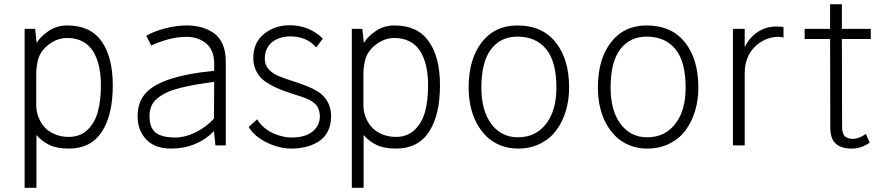

<svg xmlns="http://www.w3.org/2000/svg" viewBox="-20 -686 4159 906"><path d="M297.9 -565.9Q406.7 -565.9 459.5 -490.7Q512.2 -415.5 512.2 -283.2Q512.2 -143.1 460.4 -64Q408.7 15.1 305.2 15.1Q249.5 15.1 213.9 -1.7Q178.2 -18.6 151.9 -48.8V200.2H96.2V-549.8H146L152.8 -483.9Q172.9 -515.6 210.9 -540.8Q249 -565.9 297.9 -565.9ZM304.2 -40Q357.4 -40 392.1 -72.5Q426.8 -105 441.4 -157.7Q456.1 -210.4 456.1 -283.2Q456.1 -332 447.5 -371.3Q439 -410.6 420.7 -441.7Q402.3 -472.7 370.8 -489.7Q339.4 -506.8 296.9 -506.8Q250.5 -506.8 209.7 -475.6Q168.9 -444.3 158.2 -399.9Q150.9 -364.3 150.9 -340.8V-189Q150.9 -163.1 160.2 -136.2Q179.2 -86.4 218 -63.2Q256.8 -40 304.2 -40Z M860.4 -565.9Q898.4 -565.9 929.9 -557.4Q961.4 -548.8 988.3 -530.3Q1015.1 -511.7 1030.3 -477.8Q1045.4 -443.8 1045.4 -397V0H996.6L989.7 -66.9Q907.7 15.1 787.6 15.1Q710.4 15.1 669.9 -28.1Q629.4 -71.3 629.4 -137.2Q629.4 -199.7 662.8 -241.2Q696.3 -282.7 776.1 -310.5Q856 -338.4 990.7 -352.1V-386.2Q990.7 -448.7 953.4 -480.5Q916 -512.2 859.4 -512.2Q816.4 -512.2 770.8 -499.5Q725.1 -486.8 693.4 -471.2L670.4 -517.1Q703.1 -537.1 757.3 -551.5Q811.5 -565.9 860.4 -565.9ZM807.6 -37.1Q851.1 -37.1 900.4 -60.3Q949.7 -83.5 989.7 -126L990.7 -299.8Q938 -292.5 900.9 -286.1Q863.8 -279.8 826.7 -270.3Q789.6 -260.7 765.6 -249Q741.7 -237.3 722.4 -221.7Q703.1 -206.1 694.3 -185.1Q685.5 -164.1 685.5 -137.2Q685.5 -83 714.6 -60.1Q743.7 -37.1 807.6 -37.1Z M1503.4 -503.9 1472.2 -461.9Q1427.7 -514.2 1349.1 -514.2Q1326.2 -514.2 1305.4 -508.1Q1284.7 -502 1267.3 -489.7Q1250 -477.5 1239.7 -456.5Q1229.5 -435.5 1229.5 -408.2Q1229.5 -380.4 1246.8 -360.4Q1264.2 -340.3 1291.7 -328.4Q1319.3 -316.4 1352.5 -306.2Q1385.7 -295.9 1419.2 -283.2Q1452.6 -270.5 1480.2 -253.7Q1507.8 -236.8 1525.1 -207Q1542.5 -177.2 1542.5 -137.2Q1542.5 -96.7 1526.9 -66.2Q1511.2 -35.6 1484.1 -18.6Q1457 -1.5 1424.6 6.8Q1392.1 15.1 1354.5 15.1Q1298.8 15.1 1240 -12.9Q1181.2 -41 1153.3 -86.9L1193.4 -123Q1208 -99.1 1229.7 -81.5Q1251.5 -64 1274.4 -54.7Q1297.4 -45.4 1317.4 -41.3Q1337.4 -37.1 1354.5 -37.1Q1420.4 -37.1 1454.8 -65.2Q1489.3 -93.3 1489.3 -136.2Q1489.3 -150.4 1486.1 -162.1Q1482.9 -173.8 1478 -182.4Q1473.1 -190.9 1463.6 -198.7Q1454.1 -206.5 1445.8 -211.4Q1437.5 -216.3 1422.9 -222.2Q1408.2 -228 1397.7 -231.4Q1387.2 -234.9 1368.4 -240.7Q1349.6 -246.6 1337.4 -251Q1306.2 -262.2 1284.9 -271.5Q1263.7 -280.8 1241.2 -294.9Q1218.8 -309.1 1205.6 -325Q1192.4 -340.8 1183.8 -363.3Q1175.3 -385.7 1175.3 -413.1Q1175.3 -484.9 1225.8 -525.9Q1276.4 -566.9 1346.2 -566.9Q1439 -566.9 1503.4 -503.9Z M1841.8 -565.9Q1950.7 -565.9 2003.4 -490.7Q2056.2 -415.5 2056.2 -283.2Q2056.2 -143.1 2004.4 -64Q1952.6 15.1 1849.1 15.1Q1793.5 15.1 1757.8 -1.7Q1722.2 -18.6 1695.8 -48.8V200.2H1640.1V-549.8H1689.9L1696.8 -483.9Q1716.8 -515.6 1754.9 -540.8Q1793 -565.9 1841.8 -565.9ZM1848.1 -40Q1901.4 -40 1936 -72.5Q1970.7 -105 1985.4 -157.7Q2000 -210.4 2000 -283.2Q2000 -332 1991.5 -371.3Q1982.9 -410.6 1964.6 -441.7Q1946.3 -472.7 1914.8 -489.7Q1883.3 -506.8 1840.8 -506.8Q1794.4 -506.8 1753.7 -475.6Q1712.9 -444.3 1702.1 -399.9Q1694.8 -364.3 1694.8 -340.8V-189Q1694.8 -163.1 1704.1 -136.2Q1723.1 -86.4 1762 -63.2Q1800.8 -40 1848.1 -40Z M2421.4 -565.9Q2538.6 -565.9 2602.1 -486.3Q2665.5 -406.7 2665.5 -272.9Q2665.5 -213.4 2649.7 -161.4Q2633.8 -109.4 2604 -69.8Q2574.2 -30.3 2528.1 -7.6Q2481.9 15.1 2424.3 15.1Q2379.9 15.1 2342.3 0.2Q2304.7 -14.6 2277.1 -41Q2249.5 -67.4 2230 -103.5Q2210.4 -139.6 2200.9 -182.6Q2191.4 -225.6 2191.4 -272.9Q2191.4 -406.7 2253.2 -486.3Q2314.9 -565.9 2421.4 -565.9ZM2421.4 -513.2Q2342.3 -513.2 2296.9 -453.4Q2251.5 -393.6 2251.5 -272.9Q2251.5 -163.6 2298.6 -100.8Q2345.7 -38.1 2424.3 -38.1Q2506.8 -38.1 2556.2 -100.8Q2605.5 -163.6 2605.5 -272.9Q2605.5 -395.5 2557.1 -454.3Q2508.8 -513.2 2421.4 -513.2Z M3031.2 -565.9Q3148.4 -565.9 3211.9 -486.3Q3275.4 -406.7 3275.4 -272.9Q3275.4 -213.4 3259.5 -161.4Q3243.7 -109.4 3213.9 -69.8Q3184.1 -30.3 3137.9 -7.6Q3091.8 15.1 3034.2 15.1Q2989.7 15.1 2952.1 0.2Q2914.6 -14.6 2887 -41Q2859.4 -67.4 2839.8 -103.5Q2820.3 -139.6 2810.8 -182.6Q2801.3 -225.6 2801.3 -272.9Q2801.3 -406.7 2863 -486.3Q2924.8 -565.9 3031.2 -565.9ZM3031.2 -513.2Q2952.1 -513.2 2906.7 -453.4Q2861.3 -393.6 2861.3 -272.9Q2861.3 -163.6 2908.4 -100.8Q2955.6 -38.1 3034.2 -38.1Q3116.7 -38.1 3166 -100.8Q3215.3 -163.6 3215.3 -272.9Q3215.3 -395.5 3167 -454.3Q3118.7 -513.2 3031.2 -513.2Z M3645 -561Q3654.8 -561 3677.2 -559.1V-508.8Q3663.6 -512.2 3653.3 -512.2Q3601.1 -512.2 3556.4 -478Q3511.7 -443.8 3498 -382.8Q3494.1 -365.7 3494.1 -338.9V0H3438.5V-549.8H3494.1V-462.9Q3516.6 -509.8 3555.9 -535.4Q3595.2 -561 3645 -561Z M4088.9 -549.8V-502H3952.6L3953.6 -102.1Q3953.1 -88.9 3953.6 -80.1Q3954.1 -71.3 3956.8 -61Q3959.5 -50.8 3964.8 -44.9Q3970.2 -39.1 3980 -34.9Q3989.7 -30.8 4003.9 -30.8Q4034.2 -30.8 4065.9 -54.2L4084 -13.2Q4043.9 15.1 4000 15.1Q3949.2 15.1 3923.3 -8.3Q3897.5 -31.7 3897.9 -87.9L3897 -502H3776.9V-549.8H3897V-666H3952.6V-549.8Z"/></svg>

Font: Stilu Light
Style: Regular
Weight: 300
Designer: Genilson Lima Santos
Foundry: Genilson Lima Santos
Version: Version 1.200;PS 001.200;hotconv 1.0.88;makeotf.lib2.5.64775